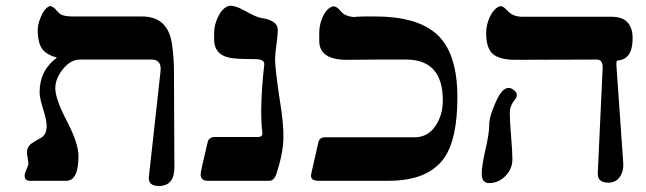

<svg xmlns="http://www.w3.org/2000/svg" viewBox="-20 -613 2190 651"><path d="M524.4 -372.1Q528.3 -411.6 492.7 -411.1H251.5Q219.7 -411.1 193.6 -378.9Q167.5 -346.7 167.5 -313.5Q167.5 -277.8 206.8 -202.4Q246.1 -127 246.1 -84Q246.1 0 204.6 0H81.1Q63.5 0 63.5 -17.6Q63.5 -25.4 69.8 -38.8Q76.2 -52.2 76.2 -58.6Q76.2 -64.9 73.7 -77.6Q71.3 -90.3 71.3 -96.7Q71.3 -110.8 82.5 -123Q87.4 -127.9 119.1 -146Q138.2 -156.2 138.2 -185.5Q138.2 -206.1 126.2 -243.4Q114.3 -280.8 114.3 -300.8Q114.3 -374.5 172.9 -417.5Q137.2 -427.7 123.3 -446.8Q109.4 -465.8 107.9 -503.9Q106.4 -527.8 118.2 -554.7Q130.9 -586.4 149.9 -592.8Q164.1 -588.9 171.4 -577.6L177.7 -571.3Q188 -557.1 227.1 -557.1H461.9Q550.8 -557.1 563.5 -460.9Q569.8 -414.1 569.8 -374.5L571.3 -45.9Q571.3 17.6 519 17.6Q481 17.6 484.9 -14.2Z M684.1 0Q660.2 0 660.2 -22.9Q660.2 -31.7 684.1 -130.9Q688 -148.4 708.5 -148.4H853Q870.6 -148.4 869.6 -161.1Q859.4 -246.1 876 -393.6Q878.4 -412.6 842.8 -412.6Q777.8 -412.6 756.8 -417.5Q707.5 -428.7 706.1 -476.1V-501.5Q706.1 -528.3 718.8 -554.7Q733.9 -586.4 755.4 -592.8Q774.4 -596.7 811.8 -575.7Q849.1 -554.7 864.7 -552.2Q921.9 -544.4 921.9 -511.7Q921.9 -495.1 917.2 -461.4Q912.6 -427.7 912.6 -410.2Q914.1 -369.6 928.2 -276.9Q942.4 -191.9 940.9 -143.6Q939.5 -90.3 916.5 -21.5Q908.7 0 892.6 0Z M1035.6 -25.4 1059.6 -130.9Q1063.5 -147.5 1082.5 -147.5H1386.2Q1432.1 -147.5 1458.5 -189Q1481.4 -224.6 1481.4 -272.9Q1481.4 -411.1 1356.9 -411.1H1259.3L1161.1 -410.2Q1062 -408.7 1062.5 -474.6V-501.5Q1062.5 -529.3 1073.7 -554.7Q1087.9 -586.4 1110.4 -591.8Q1121.6 -590.3 1129.4 -581.5L1137.2 -572.8Q1151.4 -556.2 1188 -554.7Q1177.7 -556.2 1188 -556.2Q1214.8 -557.6 1245.1 -557.1Q1395 -558.6 1462.9 -495.1Q1530.8 -431.6 1530.8 -283.2Q1530.8 -142.1 1486.3 -77.6Q1431.6 0 1297.4 0H1059.6Q1029.3 0 1035.6 -25.4Z M2093.3 -58.6Q2094.7 -31.7 2081.3 -12.7Q2067.9 6.3 2042.5 6.3Q2005.9 6.3 2006.8 -25.4L2023.4 -383.3Q2023.4 -396 2019 -403.6Q2014.6 -411.1 2002.9 -411.1L1727.5 -410.2Q1674.3 -410.2 1651.4 -429.7Q1628.4 -449.2 1628.4 -501.5Q1628.4 -528.3 1640.1 -553.7Q1654.3 -585.4 1675.3 -591.8Q1683.1 -594.2 1695.8 -581.5L1703.6 -573.7Q1721.2 -556.2 1751.5 -556.2H2053.7Q2125 -556.2 2125 -482.4Q2125 -411.1 2072.8 -407.7Q2068.8 -403.8 2070.3 -387.2ZM1708.5 -230Q1708.5 -203.1 1712.9 -151.1Q1717.3 -99.1 1717.3 -72.3Q1717.3 -40.5 1693.8 -16.4Q1670.4 7.8 1638.7 7.8Q1613.3 7.8 1613.3 -23.9Q1613.3 -50.8 1626 -105.5Q1638.7 -160.2 1638.7 -188.7Q1638.7 -217.3 1659.2 -262.7Q1680.7 -314.9 1704.6 -314.9Q1713.4 -314.9 1722.9 -307.4Q1732.4 -299.8 1732.4 -290.5Q1732.4 -284.2 1727.5 -276.9Q1708.5 -255.4 1708.5 -230Z"/></svg>

Font: Accordance
Style: Bold-Italic
Weight: 700
Italic angle: -11°
Version: Version 1.2 (build January 31, 2020) Miklal Software Solutio